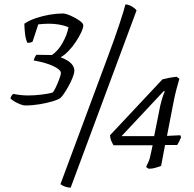

<svg xmlns="http://www.w3.org/2000/svg" viewBox="-20 -771 891 883"><path d="M96 -286Q86 -286 71.5 -292Q57 -298 44.5 -305.5Q32 -313 28 -319Q31 -329 35.5 -334Q40 -339 42 -339Q76 -332 110 -332Q139 -332 171.5 -336Q204 -340 221 -345Q227 -349 236 -368Q245 -387 252.5 -407Q260 -427 260 -436Q260 -450 226 -466.5Q192 -483 135 -493Q136 -498 140 -507Q144 -516 148 -519L219 -518Q248 -538 268.5 -575Q289 -612 295 -646Q255 -662 204 -662Q191 -662 179 -661Q167 -660 156 -659L130 -580Q128 -578 122 -576Q116 -574 106 -574Q98 -590 95 -617Q92 -644 92 -662Q114 -677 145 -687.5Q176 -698 208.5 -703.5Q241 -709 269 -709Q281 -709 303.5 -699.5Q326 -690 344.5 -677Q363 -664 363 -655Q363 -642 353 -621Q343 -600 328 -577.5Q313 -555 295 -536.5Q277 -518 261 -509L260 -507Q292 -495 307 -479.5Q322 -464 322 -446Q322 -435 314.5 -415.5Q307 -396 296 -376Q285 -356 274 -340Q263 -324 256 -319Q245 -312 220 -304.5Q195 -297 162 -291.5Q129 -286 96 -286ZM305 92Q293 92 280 87.5Q267 83 258 76L477 -513Q508 -596 529 -659.5Q550 -723 557 -751Q574 -749 588 -740.5Q602 -732 608 -723ZM666 5Q663 5 658.5 2Q654 -1 652 -3Q656 -12 662.5 -26Q669 -40 674 -66L682 -103H502Q495 -115 491 -125Q487 -135 486 -149L727 -406Q738 -409 755.5 -412.5Q773 -416 792 -418L805 -409Q801 -396 792.5 -364.5Q784 -333 777 -296L748 -146L809 -149L813 -140Q809 -131 804 -120.5Q799 -110 795 -104H739L721 -8Q713 -5 697 0Q681 5 666 5ZM539 -145H689L717 -285Q722 -306 727.5 -323.5Q733 -341 738 -351L733 -352Z"/></svg>

Font: Texturina 72pt 72pt ExtraLight
Style: Italic
Weight: 200
Italic angle: -11°
Designer: Guillermo Torres Carreño
Foundry: Omnibus-Type
Version: Version 1.002; ttfautohint (v1.8.3)